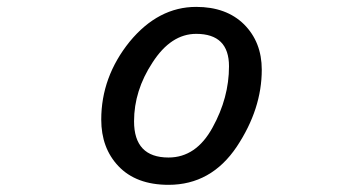

<svg xmlns="http://www.w3.org/2000/svg" viewBox="-20 -507 1040 549"><path d="M318.4 -32.2Q269.5 -84 269.5 -165Q269.5 -287.1 350.6 -387.7Q432.6 -487.3 541 -487.3Q627 -487.3 677.7 -437.5Q728.5 -386.7 728.5 -307.6Q728.5 -195.3 657.2 -87.9Q584 21.5 461.9 21.5Q369.1 21.5 318.4 -32.2ZM587.9 -142.6Q634.8 -227.5 634.8 -317.4Q634.8 -410.2 541 -410.2Q468.8 -410.2 416 -328.1Q363.3 -248 363.3 -160.2Q363.3 -56.6 461.9 -56.6Q541 -56.6 587.9 -142.6Z"/></svg>

Font: jf-openhuninn-1.0
Style: Regular
Weight: 400
Designer: [Kosugi Maru]
      Designed by Motoya company      

      [Varela Round]
      Joe Prince(Latin component); Avraham Co
Foundry: justfont CO.,LTD.
Version: 1.0